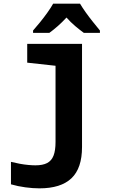

<svg xmlns="http://www.w3.org/2000/svg" viewBox="-20 -786 640 1051"><path d="M196 245Q160 245 119 239.5Q78 234 40 223V100Q64 106 88.5 110.5Q113 115 135.5 117Q158 119 174 119Q214 119 238 106.5Q262 94 273 66Q284 38 284 -9V-426L129 -443V-546H429V19Q429 135 371 190Q313 245 196 245ZM161 -619Q178 -638 199.5 -664.5Q221 -691 240.5 -718.5Q260 -746 271 -766H418Q431 -744 449.5 -718Q468 -692 488.5 -666.5Q509 -641 527 -619V-606H439Q417 -622 392 -643Q367 -664 344 -690Q320 -664 295.5 -642.5Q271 -621 250 -606H161Z"/></svg>

Font: Noto Sans Mono
Style: Bold
Weight: 700
Designer: Monotype Design Team
Foundry: Monotype Imaging Inc.
Version: Version 2.014